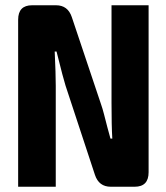

<svg xmlns="http://www.w3.org/2000/svg" viewBox="-20 -710 633 730"><path d="M545 -690V-55Q545 0 492 0H401Q356 0 341 -45L229 -385Q222 -406 195 -514H188Q192 -428 192 -384V0H49V-635Q49 -690 102 -690H193Q238 -690 253 -645L364 -314Q370 -297 375.5 -275.5Q381 -254 388 -227Q395 -200 400 -183H407Q404 -231 404 -319V-690Z"/></svg>

Font: exo2condensed_b
Style: Bold
Weight: 700
Width: 3
Designer: Natanael Gama
Version: Version 1.001;PS 001.001;hotconv 1.0.70;makeotf.lib2.5.58329